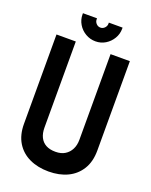

<svg xmlns="http://www.w3.org/2000/svg" viewBox="-159 -942 819 1038"><g transform="rotate(20 250.5 -423.0)"><path d="M362 -857H283V-850Q283 -837 273 -826.5Q263 -816 249 -816Q235 -816 225 -826.5Q215 -837 215 -850V-857H134V-850Q134 -820 149.5 -794Q165 -768 191.5 -752.5Q218 -737 249 -737Q280 -737 305.5 -752.5Q331 -768 346.5 -794Q362 -820 362 -850ZM461 -186V-700H350V-207Q350 -176 338 -152.5Q326 -129 304 -115.5Q282 -102 250 -102Q217 -102 195 -114Q173 -126 161.5 -149Q150 -172 150 -205V-700H39V-186Q39 -122 66 -78Q93 -34 141 -11.5Q189 11 251 11Q313 11 360 -11.5Q407 -34 434 -78Q461 -122 461 -186Z"/></g></svg>

Font: Advent Pro
Style: Bold
Weight: 700
Designer: VivaRado, Andreas Kalpakidis
Foundry: VivaRado, Andreas Kalpakidis
Version: Version 3.000